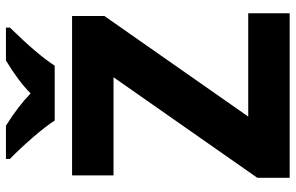

<svg xmlns="http://www.w3.org/2000/svg" viewBox="-190 -780 971 630"><g transform="rotate(-90 295.0 -465.5)"><path d="M26 0V-106L356 -578H34V-714H557V-608L227 -136H566V0ZM519 -918Q429 -826 394 -771H214Q194 -802 157 -844.5Q120 -887 88 -918V-931H197Q261 -891 303 -850Q343 -890 411 -931H519Z"/></g></svg>

Font: Noto Sans UI ExtraBold
Style: Regular
Weight: 800
Designer: Monotype Design Team
Foundry: Monotype Imaging Inc.
Version: Version 1.001